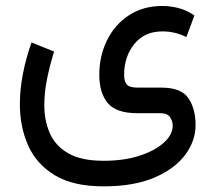

<svg xmlns="http://www.w3.org/2000/svg" viewBox="-20 -394 741 660"><path d="M336.4 246.6Q231 246.6 167.7 208Q104.5 169.4 76.4 105.2Q48.3 41 48.3 -35.6Q48.3 -87.4 59.1 -141.8Q69.8 -196.3 88.4 -248L166 -216.8Q151.9 -171.9 142.1 -124.5Q132.3 -77.1 132.3 -32.7Q132.3 20 151.1 63.5Q169.9 106.9 214.4 132.8Q258.8 158.7 336.4 158.7Q405.8 158.7 459.2 141.4Q512.7 124 543.2 96.4Q573.7 68.8 573.7 38.1Q573.7 22.5 564.5 8.8Q555.2 -4.9 530.8 -4.9H451.7Q379.4 -4.9 350.3 -39.8Q321.3 -74.7 321.3 -136.7Q321.3 -201.2 347.7 -255.1Q374 -309.1 422.9 -341.3Q471.7 -373.5 538.6 -373.5Q564 -373.5 592 -366.7Q620.1 -359.9 648.4 -340.8L620.6 -266.6Q582 -286.1 538.6 -286.1Q476.6 -286.1 441.7 -242.7Q406.7 -199.2 406.7 -136.7Q406.7 -113.8 416 -103.3Q425.3 -92.8 453.6 -92.8H535.6Q603 -92.8 627.7 -56.4Q652.3 -20 652.3 36.1Q652.3 90.3 616.5 138.4Q580.6 186.5 510.3 216.6Q439.9 246.6 336.4 246.6Z"/></svg>

Font: Vazirmatn RD
Style: Regular
Weight: 400
Designer: Saber Rastikerdar
Foundry: Saber Rastikerdar
Version: Version 32.102